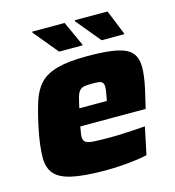

<svg xmlns="http://www.w3.org/2000/svg" viewBox="-105 -780 801 877"><g transform="rotate(-15 295.5 -341.5)"><path d="M287 8Q186 8 128.5 -5Q71 -18 47.5 -46.5Q24 -75 24 -121Q24 -148 28 -181.5Q32 -215 40 -254Q55 -326 71 -376.5Q87 -427 116 -458Q145 -489 198.5 -503.5Q252 -518 340 -518Q431 -518 481 -507Q531 -496 550.5 -471Q570 -446 570 -404Q570 -385 566.5 -359Q563 -333 557 -305.5Q551 -278 545 -254L536 -216H227Q225 -203 222.5 -190Q220 -177 220 -169Q220 -152 229.5 -144Q239 -136 266.5 -134Q294 -132 347 -132Q367 -132 394 -133Q421 -134 452 -136Q483 -138 512 -140L485 -11Q464 -6 431 -1.5Q398 3 360.5 5.5Q323 8 287 8ZM244 -297H374L377 -312Q380 -329 382 -340Q384 -351 384 -360Q384 -374 378.5 -381Q373 -388 361 -389.5Q349 -391 330 -391Q306 -391 292.5 -388.5Q279 -386 270.5 -377Q262 -368 256.5 -349Q251 -330 244 -297ZM222 -571 127 -686V-691H280L333 -575V-571ZM423 -571 328 -686V-691H483L530 -575V-571Z"/></g></svg>

Font: Saira SemiExpanded ExtraBold
Style: Italic
Weight: 800
Width: 6
Italic angle: -12°
Designer: Hector Gatti with collaboration of the Omnibus-Type team
Foundry: Omnibus-Type
Version: Version 1.101